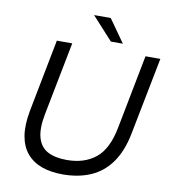

<svg xmlns="http://www.w3.org/2000/svg" viewBox="-94 -952 924 1043"><g transform="rotate(10 368.0 -431.0)"><path d="M322 10Q256 10 206 -8Q156 -26 124 -63.5Q92 -101 82 -159Q72 -217 87 -298L165 -700H250L171 -296Q155 -214 169.5 -164Q184 -114 225 -92.5Q266 -71 330 -71Q427 -71 489.5 -121.5Q552 -172 575 -293L654 -700H736L652 -272Q633 -175 588.5 -112Q544 -49 476.5 -19.5Q409 10 322 10ZM521 -746H455L340 -872H432Z"/></g></svg>

Font: REM Light
Style: Italic
Weight: 300
Italic angle: -11°
Designer: Octavio Pardo
Foundry: Ashler Design
Version: Version 1.005;gftools[0.9.28]